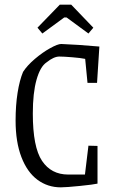

<svg xmlns="http://www.w3.org/2000/svg" viewBox="-20 -796 487 825"><path d="M47 -278Q47 -343 55.5 -397Q64 -451 79 -487Q97 -515 130 -543Q163 -571 195.5 -589Q228 -607 243 -607Q272 -606 318 -603Q364 -600 407 -596L397 -440H356L346 -543Q327 -547 290 -550Q253 -553 235 -553Q211 -553 180 -528Q153 -510 137 -453.5Q121 -397 121 -308Q121 -164 160.5 -105Q200 -46 273 -46H345L360 -170L399 -169V-7Q382 -3 323 3Q264 9 241 9Q185 9 141 -23.5Q97 -56 72 -121Q47 -186 47 -278ZM141 -677 237 -776H286L381 -677L360 -652L266 -721H256L162 -652Z"/></svg>

Font: Grenze Light
Style: Regular
Weight: 300
Designer: Renata Polastri
Foundry: Omnibus-Type
Version: Version 1.002; ttfautohint (v1.8)